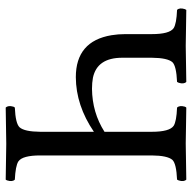

<svg xmlns="http://www.w3.org/2000/svg" viewBox="-20 -668 689 690"><g transform="rotate(90 325.0 -322.5)"><path d="M102.1 -522.9Q102.1 -586.9 80.6 -601.6Q64.5 -611.8 15.1 -613.8Q6.3 -622.6 12.2 -641.6Q13.7 -645.5 15.1 -647Q115.7 -645 144 -645Q177.7 -645 273.9 -647Q282.7 -638.2 276.9 -619.6Q275.4 -615.7 273.9 -613.8Q216.8 -611.3 203.1 -597.2Q187.5 -579.6 187 -522.9V-417Q187 -326.7 258.8 -311.5Q276.9 -308.1 298.8 -308.1Q384.3 -309.1 453.1 -353V-522.9Q453.1 -586.9 431.6 -601.6Q415.5 -611.8 366.2 -613.8Q357.4 -622.6 362.8 -641.6Q364.3 -645.5 366.2 -647Q466.8 -645 495.1 -645Q528.8 -645 625 -647Q633.8 -638.2 627.9 -619.6Q626.5 -615.7 625 -613.8Q567.9 -611.3 554.2 -597.2Q538.6 -579.6 538.1 -522.9V-122.1Q538.1 -58.1 559.6 -43.5Q575.7 -33.2 625 -30.8Q633.8 -22 627.9 -3.4Q626.5 0.5 625 2Q524.4 0 496.1 0Q462.4 0 366.2 2Q357.4 -6.8 362.8 -25.4Q364.3 -29.3 366.2 -30.8Q423.3 -33.2 437 -47.9Q452.6 -65.4 453.1 -122.1V-314.9Q358.4 -250.5 256.8 -250Q127.4 -250 106 -378.4Q102.1 -401.9 102.1 -428.2Z"/></g></svg>

Font: Linux Libertine Display O
Style: Regular
Weight: 400
Designer: Philipp H. Poll
Foundry: Philipp H. Poll
Version: Version 5.0.9